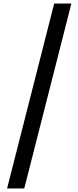

<svg xmlns="http://www.w3.org/2000/svg" viewBox="-20 -820 443 1084"><path d="M20 244 286 -800H383L117 244Z"/></svg>

Font: Noto Sans Tamil Medium
Style: Regular
Weight: 500
Designer: Jelle Bosma - Monotype Design Team
Foundry: Monotype Imaging Inc.
Version: Version 2.004; ttfautohint (v1.8.4.7-5d5b)